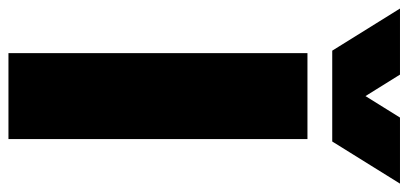

<svg xmlns="http://www.w3.org/2000/svg" viewBox="-325 -690 966 454"><g transform="rotate(90 158.0 -463.0)"><path d="M56.6 -707H259.8V0H56.6ZM107.4 -925.8 158.2 -844.2 209 -925.8H365.2L265.6 -765.6H50.8L-48.8 -925.8Z"/></g></svg>

Font: Wanted Sans ExtraBlack
Style: Regular
Weight: 900
Designer: Original Design by Kil Hyung-jin and Kang Hanbin, Wanted Lab, Inc; Hangeul from Source Han Sans by Jang Soo-young and Ka
Foundry: Wanted Lab, Inc.
Version: Version 1.001